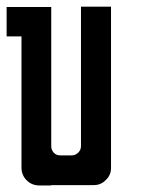

<svg xmlns="http://www.w3.org/2000/svg" viewBox="-20 -860 476 580"><path d="M224.6 -839.8Q224.6 -839.8 258.8 -839.8Q293 -839.8 315.4 -839.8Q315.4 -839.8 315.4 -771.5Q315.4 -703.1 315.4 -613.3Q315.4 -554.7 315.4 -495.1Q315.4 -435.5 315.4 -390.6Q315.4 -390.6 315.4 -377Q315.4 -363.3 315.4 -353.5Q315.4 -353.5 315.4 -353.5Q315.4 -353.5 315.4 -352.5Q315.4 -331.1 299.8 -316.4Q285.2 -300.8 262.7 -300.8Q262.7 -300.8 249 -300.8Q234.4 -300.8 224.6 -300.8Q224.6 -300.8 191.4 -300.8Q157.2 -300.8 134.8 -300.8Q134.8 -300.8 134.8 -300.8Q134.8 -299.8 134.8 -299.8Q134.8 -299.8 132.8 -299.8Q131.8 -299.8 130.9 -299.8Q126 -299.8 98.6 -299.8Q76.2 -299.8 60.5 -315.4Q44.9 -331.1 44.9 -353.5Q44.9 -353.5 44.9 -368.2Q44.9 -381.8 44.9 -390.6Q44.9 -390.6 44.9 -446.3Q44.9 -501 44.9 -572.3Q44.9 -619.1 44.9 -667Q44.9 -713.9 44.9 -750Q44.9 -750 28.3 -750Q11.7 -750 0 -750Q0 -750 0 -753.9Q0 -757.8 0 -764.6Q0 -772.5 0 -783.2Q0 -816.4 0 -838.9Q0 -838.9 16.6 -838.9Q34.2 -838.9 44.9 -838.9Q44.9 -838.9 79.1 -838.9Q112.3 -838.9 134.8 -838.9Q134.8 -838.9 134.8 -833Q134.8 -826.2 134.8 -789.1Q134.8 -773.4 134.8 -750Q134.8 -726.6 134.8 -694.3Q134.8 -647.5 134.8 -580.1Q134.8 -512.7 134.8 -418Q134.8 -407.2 142.6 -398.4Q150.4 -390.6 162.1 -390.6Q162.1 -390.6 166 -390.6Q170.9 -390.6 197.3 -390.6Q208 -390.6 216.8 -399.4Q224.6 -407.2 224.6 -418.9Q224.6 -418.9 224.6 -483.4Q224.6 -547.9 224.6 -630.9Q224.6 -687.5 224.6 -742.2Q224.6 -797.9 224.6 -839.8Z"/></svg>

Font: Reach
Style: Fill
Weight: 400
Designer: Billy Harris
Version: Version 1.0